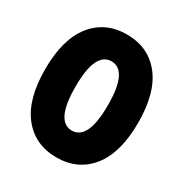

<svg xmlns="http://www.w3.org/2000/svg" viewBox="-174 -870 971 1018"><g transform="rotate(30 312.0 -361.0)"><path d="M27.3 -361.3Q27.3 -544.4 103.8 -640.9Q180.2 -737.3 312 -737.3Q443.8 -737.3 520.3 -640.9Q596.7 -544.4 596.7 -361.3Q596.7 -178.2 520.3 -81.8Q443.8 14.6 312 14.6Q180.2 14.6 103.8 -81.8Q27.3 -178.2 27.3 -361.3ZM212.9 -361.3Q212.9 -253.4 238 -201.4Q263.2 -149.4 312 -149.4Q360.8 -149.4 386 -201.4Q411.1 -253.4 411.1 -361.3Q411.1 -469.2 386 -521.2Q360.8 -573.2 312 -573.2Q263.2 -573.2 238 -521.2Q212.9 -469.2 212.9 -361.3Z"/></g></svg>

Font: Giphurs Black
Style: Regular
Weight: 900
Version: Version 0.920; ttfautohint (v1.8.4.7-5d5b)